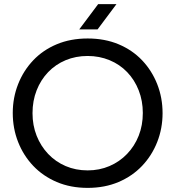

<svg xmlns="http://www.w3.org/2000/svg" viewBox="-20 -900 852 933"><path d="M406 13Q323 13 256 -15.5Q189 -44 141.5 -94Q94 -144 68 -210Q42 -276 42 -351Q42 -425 68 -491Q94 -557 141.5 -607Q189 -657 256 -685Q323 -713 406 -713Q489 -713 556 -685Q623 -657 670.5 -607Q718 -557 744 -491Q770 -425 770 -350Q770 -276 744 -210Q718 -144 670.5 -94Q623 -44 556 -15.5Q489 13 406 13ZM406 -72Q463 -72 512 -93Q561 -114 597.5 -152Q634 -190 654 -240.5Q674 -291 674 -351Q674 -410 654 -461Q634 -512 598 -549.5Q562 -587 512.5 -607.5Q463 -628 406 -628Q348 -628 299 -607.5Q250 -587 214 -549.5Q178 -512 158 -461Q138 -410 138 -350Q138 -291 158 -240.5Q178 -190 214 -152Q250 -114 299 -93Q348 -72 406 -72ZM365 -757 457 -880H546L454 -757Z"/></svg>

Font: MuseoModerno Thin
Style: Regular
Weight: 400
Version: Version 1.003